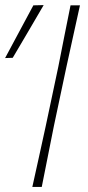

<svg xmlns="http://www.w3.org/2000/svg" viewBox="-21 -734 344 754"><path d="M106 0Q119.5 -61.5 132 -117.5Q144.5 -173.5 158.5 -238.5L208 -472Q221 -538.5 232.5 -596Q244 -653.5 256 -713H293Q279.5 -652 267.2 -596Q255 -540 240 -472L190.5 -238.5Q177 -170.5 166 -115.5Q155 -60.5 143 0ZM-1 -506Q27.5 -559 55 -610.5Q82.5 -662 110 -713L150.5 -714Q120 -661.5 90 -610.5Q60 -559.5 29 -507Z"/></svg>

Font: Commissioner Loud Thin
Style: Italic
Weight: 100
Italic angle: -12°
Designer: Kostas Bartsokas
Foundry: Kostas Bartsokas
Version: Version 1.000; ttfautohint (v1.8.3)